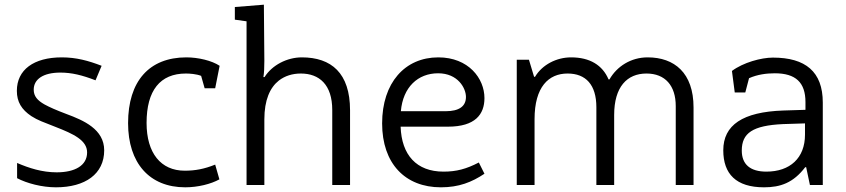

<svg xmlns="http://www.w3.org/2000/svg" viewBox="-20 -790 3615 820"><path d="M219 10C344 10 425 -47 425 -148C425 -238 337 -276 264 -303C219 -320 192 -332 170 -344C140 -361 124 -379 124 -407C124 -452 165 -480 238 -480C286 -480 331 -469 388 -447L414 -509C357 -531 305 -545 244 -545C124 -545 52 -492 52 -402C52 -355 72 -322 114 -294C142 -276 164 -269 217 -248C294 -218 352 -191 352 -139C352 -83 300 -54 222 -54C160 -54 104 -72 53 -94V-29C95 -7 159 10 219 10Z M771 10C825 10 881 -4 917 -24L899 -87C852 -68 813 -61 769 -61C667 -61 606 -136 606 -265C606 -404 664 -476 774 -476C790 -476 819 -474 839 -466L854 -413H899L918 -509C885 -531 827 -545 776 -545C617 -545 527 -443 527 -264C527 -94 618 10 771 10Z M1033 0H1109V-280C1109 -363 1133 -416 1171 -446C1197 -466 1229 -476 1265 -476C1343 -476 1399 -429 1399 -320V0H1475V-319C1475 -478 1395 -545 1269 -545C1206 -545 1142 -512 1110 -461H1105C1108 -479 1109 -502 1109 -530L1107 -770L983 -760V-706L1033 -699Z M1863 10C1940 10 1995 -12 2049 -48L2025 -96C1971 -68 1929 -57 1874 -57C1759 -57 1695 -128 1691 -249H1893C2010 -249 2049 -302 2049 -371C2049 -455 1981 -545 1852 -545C1709 -545 1612 -436 1612 -263C1612 -92 1710 10 1863 10ZM1692 -315C1701 -418 1765 -477 1851 -477C1936 -477 1970 -413 1970 -376C1970 -336 1941 -315 1883 -315Z M2187 0H2263V-281C2263 -419 2323 -476 2404 -476C2482 -476 2527 -428 2527 -332V0H2603V-299C2603 -419 2658 -476 2741 -476C2821 -476 2866 -424 2866 -337V0H2942V-331C2942 -479 2860 -545 2746 -545C2675 -545 2615 -507 2583 -451H2579C2553 -512 2499 -545 2419 -545C2357 -545 2296 -514 2265 -462H2261L2239 -535H2187Z M3494 0V-352C3494 -484 3420 -544 3281 -544C3231 -544 3154 -523 3106 -487L3118 -395H3163L3179 -456C3215 -472 3254 -477 3289 -477C3378 -477 3420 -438 3420 -354V-321L3325 -318C3152 -312 3069 -256 3069 -148C3069 -47 3124 10 3243 10C3313 10 3368 -9 3419 -76H3423L3439 0ZM3253 -57C3184 -57 3148 -88 3148 -147C3148 -222 3195 -254 3324 -260L3418 -263V-215C3418 -115 3354 -57 3253 -57Z"/></svg>

Font: Frost Regular
Style: Regular
Weight: 400
Designer: Lee Frost
Foundry: Lee Frost for Ice Communication Norge AS
Version: Version 2.011;hotconv 1.0.107;makeotfexe 2.5.65593